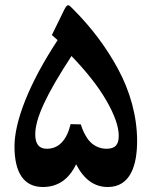

<svg xmlns="http://www.w3.org/2000/svg" viewBox="-20 -732 593 750"><path d="M162.6 -150.9C132.8 -150.9 117.7 -169.4 117.7 -207C117.7 -270 161.6 -363.8 259.3 -513.2C318.4 -451.7 364.3 -393.6 396 -338.4C427.7 -283.2 443.8 -237.3 443.8 -201.7C443.8 -166.5 430.2 -150.9 395.5 -150.9C369.6 -150.9 346.2 -163.1 332.5 -177.7C325.2 -185.1 319.3 -193.4 314 -203.1C303.2 -222.2 299.3 -234.4 295.9 -246.1L255.9 -247.1C240.2 -183.1 209 -150.9 162.6 -150.9ZM147.5 -1.5C205.6 -1.5 249 -31.2 277.3 -90.3C307.6 -31.2 348.6 -1.5 400.9 -1.5C489.7 -1.5 515.6 -86.4 515.6 -181.6C515.6 -277.3 488.3 -375.5 440.9 -462.9C393.6 -550.3 335.4 -626.5 263.7 -698.2C247.6 -714.4 244.1 -718.8 231.4 -694.8L182.6 -595.2L205.1 -575.2C91.8 -403.3 36.6 -256.3 36.6 -160.2C36.6 -55.2 74.7 -1.5 147.5 -1.5Z"/></svg>

Font: Parastoo
Style: Bold
Weight: 700
Foundry: Saber Rastikerdar (saber.rastikerdar@gmail.com)
Version: Version 2.0.1